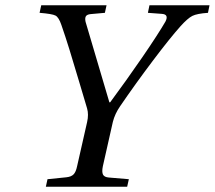

<svg xmlns="http://www.w3.org/2000/svg" viewBox="-20 -712 819 732"><path d="M130.9 -663.1 137.2 -691.9H386.2L379.9 -663.1L325.2 -658.2Q311.5 -656.7 307.4 -649.9Q303.2 -643.1 306.2 -628.9L397 -321.8H399.9Q461.4 -404.8 522 -492.9Q582.5 -581.1 610.8 -629.9Q625 -657.7 596.2 -659.2L543.9 -663.1L549.8 -691.9H778.8L772.9 -663.1Q731 -660.2 713.4 -651.4Q695.8 -642.6 668 -611.8Q627.9 -566.9 562 -479.5Q496.1 -392.1 438 -307.1Q418 -278.3 410.2 -247.1L372.1 -78.1Q367.7 -56.6 372.6 -46.6Q377.4 -36.6 395 -35.2L471.2 -28.8L464.8 0H154.8L161.1 -28.8L232.9 -36.1Q252 -38.1 260.7 -47.4Q269.5 -56.6 273.9 -78.1L312 -246.1Q318.8 -275.4 312 -298.8Q305.2 -321.8 282.2 -398.9Q259.3 -476.1 244.4 -524.2Q229.5 -572.3 213.9 -617.2Q204.1 -646 191.7 -652.6Q179.2 -659.2 130.9 -663.1Z"/></svg>

Font: Linguistics Pro
Style: Italic
Weight: 400
Italic angle: -12°
Designer: Stefan Peev, Context Ltd
Foundry: Stefan Peev, Context Ltd
Version: Version 001.000